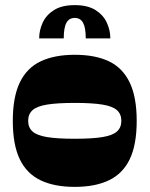

<svg xmlns="http://www.w3.org/2000/svg" viewBox="-20 -722 584 750"><path d="M272 8Q192 8 138 -18Q84 -44 57 -100.5Q30 -157 30 -250Q30 -343 57.5 -400Q85 -457 139 -482.5Q193 -508 272 -508Q352 -508 405.5 -482.5Q459 -457 486.5 -400Q514 -343 514 -250Q514 -157 487 -100.5Q460 -44 406 -18Q352 8 272 8ZM272 -180Q340 -180 380 -186.5Q420 -193 437 -208.5Q454 -224 454 -250Q454 -276 437 -291.5Q420 -307 380 -313.5Q340 -320 272 -320Q204 -320 164 -313.5Q124 -307 107 -291.5Q90 -276 90 -250Q90 -224 107 -208.5Q124 -193 164 -186.5Q204 -180 272 -180ZM133 -572Q133 -604 147 -634Q161 -664 191.5 -683Q222 -702 272 -702Q322 -702 352.5 -683Q383 -664 397 -634Q411 -604 411 -572H315Q315 -614 304.5 -633Q294 -652 272 -652Q250 -652 239.5 -633Q229 -614 229 -572Z"/></svg>

Font: Ojuju ExtraBold
Style: Regular
Weight: 800
Designer: Chisaokwu Joboson, Mirko Velimirovic
Foundry: Udi Foundry
Version: Version 1.000